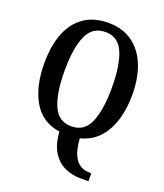

<svg xmlns="http://www.w3.org/2000/svg" viewBox="-169 -837 1009 1180"><g transform="rotate(20 335.5 -246.5)"><path d="M495 232Q445 232 397.5 211Q350 190 317.5 141Q285 92 279 6Q162 -11 105 -109Q48 -207 48 -359Q48 -470 79.5 -552Q111 -634 175 -679.5Q239 -725 337 -725Q428 -725 492 -679.5Q556 -634 589.5 -551.5Q623 -469 623 -358Q623 -214 568.5 -118.5Q514 -23 411 2Q416 73 434.5 111.5Q453 150 480 165Q507 180 537 180H551V232ZM336 -49Q421 -49 455.5 -130.5Q490 -212 490 -358Q490 -504 455.5 -585Q421 -666 337 -666Q252 -666 216.5 -585Q181 -504 181 -358Q181 -212 216 -130.5Q251 -49 336 -49Z"/></g></svg>

Font: Noto Serif Hebrew Condensed SemiBold
Style: Regular
Weight: 600
Width: 3
Designer: Monotype Design Team
Foundry: Monotype Imaging Inc.
Version: Version 2.004; ttfautohint (v1.8.4.7-5d5b)